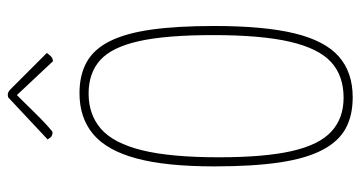

<svg xmlns="http://www.w3.org/2000/svg" viewBox="-242 -698 949 506"><g transform="rotate(-90 233.0 -444.5)"><path d="M230 10Q182 10 148 -8.5Q114 -27 91.5 -69.5Q69 -112 58.5 -182Q48 -252 48 -355Q48 -482 69 -560Q90 -638 133 -674Q176 -710 241 -710Q289 -710 323 -691Q357 -672 378 -630Q399 -588 408.5 -520.5Q418 -453 418 -355Q418 -223 398.5 -143Q379 -63 337.5 -26.5Q296 10 230 10ZM229 -14Q287 -14 323 -47Q359 -80 376.5 -155.5Q394 -231 394 -358Q394 -482 378 -553.5Q362 -625 328 -655.5Q294 -686 240 -686Q184 -686 146.5 -653Q109 -620 90.5 -545Q72 -470 72 -343Q72 -222 88.5 -150Q105 -78 140 -46Q175 -14 229 -14ZM325 -780Q325 -780 311.5 -794.5Q298 -809 280.5 -827.5Q263 -846 249.5 -860.5Q236 -875 236 -875Q236 -875 222 -861Q208 -847 189.5 -828Q171 -809 155.5 -795Q140 -781 138 -781Q128 -781 123.5 -787.5Q119 -794 119 -794L229 -897Q231 -899 237 -899Q240 -899 243.5 -897.5Q247 -896 251 -892Q251 -892 265.5 -877.5Q280 -863 299 -844Q318 -825 332.5 -810.5Q347 -796 347 -796Q347 -796 340.5 -788Q334 -780 325 -780Z"/></g></svg>

Font: Yanone Kaffeesatz ExtraLight
Style: Regular
Weight: 200
Designer: Yanone (Cyrillic: Daniel Pouzeot, Huerta Tipografica, and Cyreal)
Foundry: Yanone
Version: Version 2.003